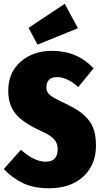

<svg xmlns="http://www.w3.org/2000/svg" viewBox="-28 -988 541 1028"><path d="M318.8 -967.8 389.2 -836.9 172.9 -749 125 -838.9ZM251 -715.8Q385.3 -715.8 473.1 -622.1L391.1 -522Q332 -575.2 276.9 -575.2Q248 -575.2 234.1 -560.3Q220.2 -545.4 220.2 -520Q220.2 -495.1 239.3 -479.2Q258.3 -463.4 316.9 -436Q362.8 -414.6 392.3 -394.8Q421.9 -375 444.1 -348.4Q466.3 -321.8 476.1 -287.8Q485.8 -253.9 485.8 -208Q485.8 -105.5 418 -42.7Q350.1 20 233.9 20Q152.3 20 94.5 -7.8Q36.6 -35.6 -7.8 -83L84 -186Q155.8 -122.1 216.8 -122.1Q280.8 -122.1 280.8 -189.9Q280.8 -220.7 262 -241.9Q243.2 -263.2 196.8 -284.2Q95.7 -329.6 55.9 -378.2Q16.1 -426.8 16.1 -502Q16.1 -599.6 82.5 -657.7Q148.9 -715.8 251 -715.8Z"/></svg>

Font: Fira Sans Compressed Heavy
Style: Regular
Weight: 900
Width: 1
Designer: Carrois Corporate & Edenspiekermann AG
Foundry: Carrois Corporate GbR & Edenspiekermann AG
Version: Version 4.203;PS 004.203;hotconv 1.0.88;makeotf.lib2.5.64775